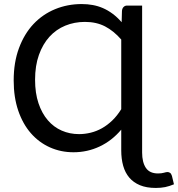

<svg xmlns="http://www.w3.org/2000/svg" viewBox="-20 -745 878 947"><path d="M681 7.5Q681 55.5 699.5 83Q718 110.5 759.5 110.5Q777 110.5 788.5 107Q800 103.5 806.5 103.5Q812 103.5 818.2 107.2Q824.5 111 828 122.5L838 164Q815.5 173.5 794.8 177.8Q774 182 748.5 182Q702.5 182 670.2 168.5Q638 155 617.5 130.8Q597 106.5 587.5 72.5Q578 38.5 578 -3V-105.5Q532 -51 471.5 -22.5Q411 6 342.5 6Q280 6 226 -18.2Q172 -42.5 132.2 -88Q92.5 -133.5 70 -199.2Q47.5 -265 47.5 -348Q47.5 -438 73.8 -508.2Q100 -578.5 145.2 -626.5Q190.5 -674.5 251.8 -699.8Q313 -725 383 -725Q411.5 -725 437.5 -720.2Q463.5 -715.5 487.8 -705Q512 -694.5 535 -677.5Q558 -660.5 580 -635.5L581.5 -689.5Q582 -702.5 589 -710Q596 -717.5 606.5 -717.5H681ZM370 -83.5Q398.5 -83.5 427.2 -90.5Q456 -97.5 482.8 -112.5Q509.5 -127.5 533.8 -150.8Q558 -174 578 -206.5V-550Q541 -592.5 498.2 -614.8Q455.5 -637 399 -637Q347 -637 302 -618.5Q257 -600 224 -563.8Q191 -527.5 172 -474.2Q153 -421 153 -351.5Q153 -286 169.8 -236Q186.5 -186 215.8 -152Q245 -118 284.5 -100.8Q324 -83.5 370 -83.5Z"/></svg>

Font: Lato Medium
Style: Regular
Weight: 500
Designer: Lukasz Dziedzic
Foundry: tyPoland Lukasz Dziedzic
Version: Version 2.006; 2014-01-15